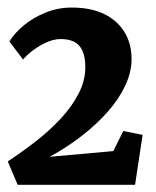

<svg xmlns="http://www.w3.org/2000/svg" viewBox="-20 -924 422 521"><path d="M1 -486Q39 -511 76.5 -540Q114 -569 144.5 -601.8Q175 -634.5 193.2 -669.8Q211.5 -705 211.5 -742Q211.5 -780 195.8 -799Q180 -818 144.5 -818Q126.5 -818 107.2 -809.5Q88 -801 71 -788.5Q54 -776 42.5 -762.5L5.5 -811.5Q19.5 -834.5 45 -855.5Q70.5 -876.5 104 -890Q137.5 -903.5 175 -903.5Q226.5 -903.5 262.5 -886Q298.5 -868.5 317.8 -837Q337 -805.5 337 -764Q337 -728.5 320 -692Q303 -655.5 272.5 -621Q242 -586.5 201.8 -555.2Q161.5 -524 114.5 -498.5L287.5 -514L314.5 -568.5L367 -558L346.5 -422.5H28Z"/></svg>

Font: Merriweather 24pt SemiCondensed Black
Style: Regular
Weight: 900
Width: 4
Designer: Eben Sorkin
Foundry: Eben Sorkin
Version: Version 2.100